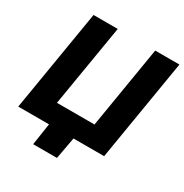

<svg xmlns="http://www.w3.org/2000/svg" viewBox="-198 -883 1144 1194"><g transform="rotate(30 373.5 -286.0)"><path d="M626.5 0H9.8L130.4 -727.5H304.2L206.5 -140.6H476.1L573.2 -727.5H747.1ZM207 156.2 235.4 -31.2H412.1L377.9 156.2Z"/></g></svg>

Font: Inter Extra Bold
Style: Italic
Weight: 800
Italic angle: -9.39999°
Designer: Rasmus Andersson
Foundry: rsms
Version: Version 4.000;git-3c8e0fc